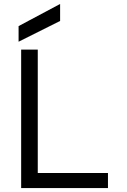

<svg xmlns="http://www.w3.org/2000/svg" viewBox="-20 -951 640 971"><path d="M87 0V-700H171V-76H526V0ZM74 -740V-819L284 -931V-845Z"/></svg>

Font: DM Mono
Style: Regular
Weight: 400
Designer: Colophon Foundry
Foundry: Colophon Foundry
Version: Version 1.000; ttfautohint (v1.8.2.53-6de2)